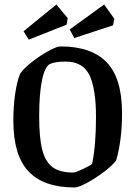

<svg xmlns="http://www.w3.org/2000/svg" viewBox="-20 -818 598 848"><path d="M39 -284Q39 -350 47 -404Q55 -458 69 -493Q86 -517 122 -545Q158 -573 194.5 -593Q231 -613 247 -613Q384 -613 451.5 -542.5Q519 -472 519 -319Q519 -199 493 -109Q476 -87 438.5 -58.5Q401 -30 363.5 -10Q326 10 310 10Q173 10 106 -61Q39 -132 39 -284ZM387 -95Q404 -178 404 -301Q404 -426 375 -486Q346 -546 270 -546Q222 -546 200 -535Q178 -524 165.5 -463.5Q153 -403 153 -304Q153 -208 167 -155Q181 -102 213 -79Q245 -56 303 -56Q314 -56 348.5 -72.5Q383 -89 387 -95ZM84 -680 229 -798 279 -738 274 -709 107 -643ZM288 -688 440 -798 485 -735 479 -706 308 -650Z"/></svg>

Font: Grenze Medium
Style: Regular
Weight: 500
Designer: Renata Polastri
Foundry: Omnibus-Type
Version: Version 1.002; ttfautohint (v1.8)